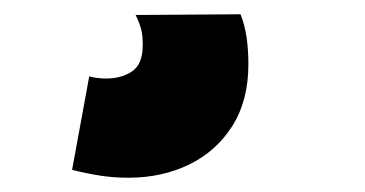

<svg xmlns="http://www.w3.org/2000/svg" viewBox="-20 -29 512 269"><path d="M81 209 105 78Q116 81 129 81Q150 81 165 71Q180 61 180 34Q180 20 177.5 11Q175 2 170 -8L317 -9Q323 6 325.5 23.5Q328 41 328 61Q328 112 305.5 147.5Q283 183 245 201.5Q207 220 160 220Q139 220 120 217Q101 214 81 209Z"/></svg>

Font: Georama Black
Style: Italic
Weight: 900
Italic angle: -9°
Designer: Jean-Baptiste Levee
Foundry: Production Type
Version: Version 1.000